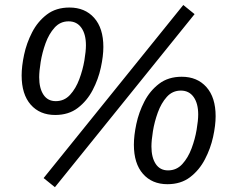

<svg xmlns="http://www.w3.org/2000/svg" viewBox="-20 -741 926 780"><path d="M204.1 -273.9Q141.6 -273.9 104.7 -315.9Q67.9 -357.9 67.9 -434.6Q67.9 -471.7 77.9 -518.8Q87.9 -565.9 110.4 -609.6Q132.8 -653.3 170.2 -681.9Q207.5 -710.4 262.2 -710.4Q325.2 -710.4 362.5 -668.5Q399.9 -626.5 399.9 -550.3Q399.9 -513.2 389.6 -466.1Q379.4 -418.9 356.4 -375Q333.5 -331.1 296.1 -302.5Q258.8 -273.9 204.1 -273.9ZM206.5 -330.1Q241.2 -330.1 264.6 -355.7Q288.1 -381.3 302.2 -419.4Q316.4 -457.5 322.8 -495.4Q329.1 -533.2 329.1 -557.1Q329.1 -602.1 310.5 -628.2Q292 -654.3 258.8 -654.3Q224.6 -654.3 201.7 -628.7Q178.7 -603 165 -565.2Q151.4 -527.3 145.3 -489.5Q139.2 -451.7 139.2 -427.2Q139.2 -382.8 156.5 -356.4Q173.8 -330.1 206.5 -330.1ZM203.1 19.5 157.2 -17.6 724.6 -720.7 770.5 -683.6ZM660.2 7.3Q597.7 7.3 560.8 -34.7Q523.9 -76.7 523.9 -153.3Q523.9 -190.4 533.9 -237.5Q543.9 -284.7 566.4 -328.4Q588.9 -372.1 626.2 -400.6Q663.6 -429.2 718.3 -429.2Q781.2 -429.2 818.6 -387.2Q856 -345.2 856 -269Q856 -231.9 845.7 -184.8Q835.4 -137.7 812.5 -93.8Q789.6 -49.8 752.2 -21.2Q714.8 7.3 660.2 7.3ZM662.6 -48.8Q697.3 -48.8 720.7 -74.5Q744.1 -100.1 758.3 -138.2Q772.5 -176.3 778.8 -214.1Q785.2 -252 785.2 -275.9Q785.2 -320.8 766.6 -346.9Q748 -373 714.8 -373Q680.7 -373 657.7 -347.4Q634.8 -321.8 621.1 -283.9Q607.4 -246.1 601.3 -208.3Q595.2 -170.4 595.2 -146Q595.2 -101.6 612.5 -75.2Q629.9 -48.8 662.6 -48.8Z"/></svg>

Font: Schibsted Grotesk
Style: Italic
Weight: 400
Italic angle: -12°
Designer: Bakken & Baeck AS, Henrik Kongsvoll
Foundry: Schibsted ASA
Version: Version 1.100; ttfautohint (v1.8.4.7-5d5b);gftools[0.9.25]